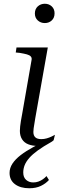

<svg xmlns="http://www.w3.org/2000/svg" viewBox="-20 -769 344 1024"><path d="M242 -27 254 -12Q211 12 182 33Q153 54 136 73.5Q119 93 111.5 112Q104 131 104 151Q104 177 119.5 190.5Q135 204 157 204Q172 204 184.5 199.5Q197 195 208 187.5Q219 180 228 170L241 191Q224 210 198 222.5Q172 235 136 235Q89 235 60 213.5Q31 192 31 153Q31 127 46.5 103.5Q62 80 90 58.5Q118 37 156.5 16Q195 -5 242 -27ZM86 -71Q86 -82 87.5 -95Q89 -108 91.5 -124Q94 -140 98 -160L148 -447Q151 -460 144.5 -467.5Q138 -475 123.5 -479Q109 -483 85 -487L64 -489L68 -516H235L168 -138Q166 -124 163.5 -110Q161 -96 159.5 -85Q158 -74 158 -65Q158 -46 168.5 -36.5Q179 -27 200 -27Q215 -27 229 -31Q243 -35 254.5 -40.5Q266 -46 273 -50L266 -21Q259 -14 245 -7Q231 0 214 4.5Q197 9 179 9Q152 9 130.5 0.5Q109 -8 97.5 -26.5Q86 -45 86 -71ZM166 -697Q166 -721 181.5 -735Q197 -749 219 -749Q241 -749 256 -735Q271 -721 271 -698Q271 -674 256 -660Q241 -646 219 -646Q197 -646 181.5 -660Q166 -674 166 -697Z"/></svg>

Font: Roboto Serif 120pt Expanded Light
Style: Italic
Weight: 300
Width: 7
Italic angle: -10°
Designer: Greg Gazdowicz
Foundry: Commercial Type
Version: Version 1.008